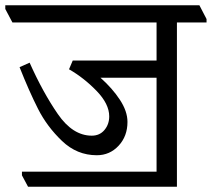

<svg xmlns="http://www.w3.org/2000/svg" viewBox="-51 -665 801 726"><path d="M730 -593V-580H618V41H55L32 -2V-16H541V-371H329Q374 -331 402.5 -287.5Q431 -244 431 -204Q431 -150 397.5 -114Q364 -78 315 -78Q240 -78 183.5 -132Q127 -186 93 -253Q59 -320 23 -411L61 -428Q111 -316 167.5 -234Q224 -152 296 -152Q326 -152 344 -173.5Q362 -195 362 -225Q362 -272 314 -321.5Q266 -371 210 -403L224 -436H541V-580H-4L-31 -631V-645H703Z"/></svg>

Font: Martel
Style: Regular
Weight: 400
Designer: Dan Reynolds
Foundry: Dan Reynolds
Version: Version 1.001; ttfautohint (v1.1) -l 5 -r 5 -G 72 -x 0 -D la